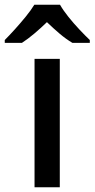

<svg xmlns="http://www.w3.org/2000/svg" viewBox="-63 -786 397 806"><path d="M188 0H82V-539H188ZM189 -766Q202 -743 224 -715.5Q246 -688 270.5 -662Q295 -636 314 -618V-606H241Q214 -622 187.5 -644.5Q161 -667 134 -693Q107 -667 81 -645Q55 -623 29 -606H-43V-618Q-24 -637 -0.5 -663Q23 -689 45 -716Q67 -743 81 -766Z"/></svg>

Font: Noto Sans Khmer UI Medium
Style: Regular
Weight: 500
Designer: Danh Hong and the Monotype Design Team
Foundry: Monotype Imaging Inc.
Version: Version 2.002; ttfautohint (v1.8.4.7-5d5b)